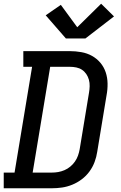

<svg xmlns="http://www.w3.org/2000/svg" viewBox="-29 -1009 649 1029"><path d="M-9 0V-84H49L143 -651H96V-735H345Q376 -735 407 -729.5Q438 -724 464 -709.5Q490 -695 509 -672.5Q528 -650 537.5 -621.5Q547 -593 547.5 -561Q548 -529 542 -498L492 -195Q488 -168 478 -141Q468 -114 450.5 -90Q433 -66 409 -48Q385 -30 358 -19Q331 -8 303.5 -4Q276 0 248 0ZM146 -84H248Q266 -84 283 -87Q300 -90 316.5 -97Q333 -104 347.5 -116Q362 -128 372.5 -143Q383 -158 389 -175Q395 -192 398 -209L448 -512Q451 -529 451.5 -547Q452 -565 447.5 -581.5Q443 -598 433.5 -612Q424 -626 410.5 -635Q397 -644 380 -647.5Q363 -651 345 -651H240ZM324 -803 216 -927 297 -983 385 -863 513 -989 582 -921 429 -803Z"/></svg>

Font: Iosevka Slab Medium Extended
Style: Italic
Weight: 500
Width: 7
Italic angle: -9°
Monospace: yes
Designer: Belleve Invis
Foundry: Belleve Invis
Version: Version 11.1.0; ttfautohint (v1.8.3)